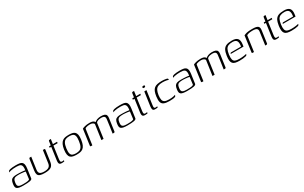

<svg xmlns="http://www.w3.org/2000/svg" viewBox="272 -2094 5838 3690"><g transform="rotate(-30 3191.5 -249.0)"><path d="M195 7Q139 7 105 0.5Q71 -6 53.5 -20.5Q36 -35 32.5 -59Q29 -83 34 -118Q41 -169 57.5 -195.5Q74 -222 106.5 -232Q139 -242 192 -242Q217 -242 245.5 -241Q274 -240 300 -238Q326 -236 345 -233.5Q364 -231 370 -229Q378 -279 373 -308.5Q368 -338 352.5 -351.5Q337 -365 312 -369.5Q287 -374 254 -374Q221 -374 187.5 -371.5Q154 -369 126.5 -362.5Q99 -356 84 -346L87 -357Q89 -376 103.5 -383.5Q118 -391 132 -394Q151 -399 186 -402Q221 -405 256 -405Q303 -405 337 -400Q371 -395 391.5 -379Q412 -363 419.5 -330.5Q427 -298 419 -242L390 -34Q384 -12 340 -2.5Q296 7 195 7ZM198 -19Q274 -19 307.5 -25.5Q341 -32 346 -46L366 -204Q359 -208 334 -211Q309 -214 280 -217Q251 -220 230 -220Q182 -220 151.5 -214.5Q121 -209 105.5 -188Q90 -167 84 -120Q79 -86 84.5 -63.5Q90 -41 115.5 -30Q141 -19 198 -19Z M600 -399 561 -125Q555 -71 583 -48.5Q611 -26 675 -26Q745 -26 778.5 -49.5Q812 -73 819 -125L858 -399Q859 -399 862.5 -399Q866 -399 870 -399Q874 -399 878 -399Q882 -399 883 -399Q893 -399 897 -397.5Q901 -396 902.5 -391Q904 -386 903 -375L869 -137Q864 -102 852.5 -75Q841 -48 819 -30.5Q797 -13 761 -4.5Q725 4 670 4Q605 4 568.5 -9Q532 -22 520 -52.5Q508 -83 515 -134L549 -375Q551 -389 555.5 -394Q560 -399 572 -399Q580 -399 586 -399Q592 -399 600 -399Z M1052 3Q1024 3 1009 -5Q994 -13 989 -32Q984 -51 988 -85L1028 -370H992L996 -399H1033L1044 -477Q1045 -489 1048 -495Q1051 -501 1056 -503Q1061 -505 1069 -505H1097Q1096 -504 1095 -497.5Q1094 -491 1092 -477L1081 -399H1173L1169 -370H1076L1037 -92Q1032 -53 1038.5 -37.5Q1045 -22 1071 -22Q1083 -22 1094 -24Q1105 -26 1109 -28L1106 -3Q1101 -2 1086 0.5Q1071 3 1052 3Z M1376 5Q1334 5 1300.5 -2Q1267 -9 1244 -29.5Q1221 -50 1213 -91Q1205 -132 1214 -199Q1224 -267 1244 -308Q1264 -349 1292 -370Q1320 -391 1355.5 -397Q1391 -403 1433 -403Q1475 -403 1509 -396Q1543 -389 1565 -368.5Q1587 -348 1595.5 -307.5Q1604 -267 1594 -199Q1584 -130 1565 -89Q1546 -48 1517.5 -27.5Q1489 -7 1453.5 -1Q1418 5 1376 5ZM1380 -24Q1424 -24 1457 -36Q1490 -48 1512 -85.5Q1534 -123 1544 -199Q1555 -275 1543.5 -312.5Q1532 -350 1502.5 -362Q1473 -374 1429 -374Q1385 -374 1352 -362Q1319 -350 1297 -312.5Q1275 -275 1264 -199Q1254 -123 1265.5 -85.5Q1277 -48 1307 -36Q1337 -24 1380 -24Z M1700 0Q1687 0 1683 -4.5Q1679 -9 1681 -22L1729 -368Q1738 -374 1752 -379Q1766 -384 1785.5 -389.5Q1805 -395 1831 -398.5Q1857 -402 1891 -402Q1923 -402 1946.5 -396.5Q1970 -391 1985.5 -378Q2001 -365 2009 -345H1997Q2007 -360 2023 -371Q2039 -382 2059 -389Q2079 -396 2101 -399.5Q2123 -403 2143 -403Q2195 -403 2224 -391.5Q2253 -380 2262 -355.5Q2271 -331 2265 -291L2227 -21Q2227 -13 2224 -8.5Q2221 -4 2216 -2Q2211 0 2203 0H2176Q2187 -73 2197.5 -146Q2208 -219 2217 -292Q2224 -338 2203 -356Q2182 -374 2135 -374Q2114 -374 2088 -368.5Q2062 -363 2042.5 -352Q2023 -341 2021 -327L1975 0H1927L1973 -323Q1975 -342 1949.5 -357.5Q1924 -373 1885 -373Q1859 -373 1835 -369Q1811 -365 1794 -358Q1777 -351 1774 -340L1726 0Z M2506 7Q2450 7 2416 0.5Q2382 -6 2364.5 -20.5Q2347 -35 2343.5 -59Q2340 -83 2345 -118Q2352 -169 2368.5 -195.5Q2385 -222 2417.5 -232Q2450 -242 2503 -242Q2528 -242 2556.5 -241Q2585 -240 2611 -238Q2637 -236 2656 -233.5Q2675 -231 2681 -229Q2689 -279 2684 -308.5Q2679 -338 2663.5 -351.5Q2648 -365 2623 -369.5Q2598 -374 2565 -374Q2532 -374 2498.5 -371.5Q2465 -369 2437.5 -362.5Q2410 -356 2395 -346L2398 -357Q2400 -376 2414.5 -383.5Q2429 -391 2443 -394Q2462 -399 2497 -402Q2532 -405 2567 -405Q2614 -405 2648 -400Q2682 -395 2702.5 -379Q2723 -363 2730.5 -330.5Q2738 -298 2730 -242L2701 -34Q2695 -12 2651 -2.5Q2607 7 2506 7ZM2509 -19Q2585 -19 2618.5 -25.5Q2652 -32 2657 -46L2677 -204Q2670 -208 2645 -211Q2620 -214 2591 -217Q2562 -220 2541 -220Q2493 -220 2462.5 -214.5Q2432 -209 2416.5 -188Q2401 -167 2395 -120Q2390 -86 2395.5 -63.5Q2401 -41 2426.5 -30Q2452 -19 2509 -19Z M2899 3Q2871 3 2856 -5Q2841 -13 2836 -32Q2831 -51 2835 -85L2875 -370H2839L2843 -399H2880L2891 -477Q2892 -489 2895 -495Q2898 -501 2903 -503Q2908 -505 2916 -505H2944Q2943 -504 2942 -497.5Q2941 -491 2939 -477L2928 -399H3020L3016 -370H2923L2884 -92Q2879 -53 2885.5 -37.5Q2892 -22 2918 -22Q2930 -22 2941 -24Q2952 -26 2956 -28L2953 -3Q2948 -2 2933 0.5Q2918 3 2899 3Z M3120 3Q3079 3 3069 -21.5Q3059 -46 3065 -90L3109 -399H3157L3114 -94Q3107 -51 3114 -36.5Q3121 -22 3145 -22Q3152 -22 3165 -24Q3178 -26 3181 -27L3178 -3Q3174 -2 3166 -0.5Q3158 1 3146.5 2Q3135 3 3120 3ZM3142 -460Q3130 -460 3122.5 -464Q3115 -468 3116 -481Q3118 -495 3126 -499Q3134 -503 3147 -503Q3160 -503 3167.5 -499Q3175 -495 3173 -481Q3170 -468 3162 -464Q3154 -460 3142 -460Z M3439 5Q3365 5 3321 -12Q3277 -29 3263 -73Q3249 -117 3260 -198Q3269 -262 3286 -302.5Q3303 -343 3330.5 -365Q3358 -387 3399 -396Q3440 -405 3497 -405Q3523 -405 3545 -403Q3567 -401 3594 -396Q3608 -394 3616.5 -389.5Q3625 -385 3628 -377Q3631 -369 3628 -355Q3617 -361 3594.5 -365.5Q3572 -370 3546.5 -372.5Q3521 -375 3500 -375Q3438 -375 3399.5 -358.5Q3361 -342 3340.5 -304Q3320 -266 3310 -200Q3302 -135 3311 -96.5Q3320 -58 3353.5 -42Q3387 -26 3451 -26Q3481 -26 3506.5 -29Q3532 -32 3552.5 -36.5Q3573 -41 3585 -47L3582 -30Q3581 -18 3562.5 -10Q3544 -2 3512.5 1.5Q3481 5 3439 5Z M3832 7Q3776 7 3742 0.5Q3708 -6 3690.5 -20.5Q3673 -35 3669.5 -59Q3666 -83 3671 -118Q3678 -169 3694.5 -195.5Q3711 -222 3743.5 -232Q3776 -242 3829 -242Q3854 -242 3882.5 -241Q3911 -240 3937 -238Q3963 -236 3982 -233.5Q4001 -231 4007 -229Q4015 -279 4010 -308.5Q4005 -338 3989.5 -351.5Q3974 -365 3949 -369.5Q3924 -374 3891 -374Q3858 -374 3824.5 -371.5Q3791 -369 3763.5 -362.5Q3736 -356 3721 -346L3724 -357Q3726 -376 3740.5 -383.5Q3755 -391 3769 -394Q3788 -399 3823 -402Q3858 -405 3893 -405Q3940 -405 3974 -400Q4008 -395 4028.5 -379Q4049 -363 4056.5 -330.5Q4064 -298 4056 -242L4027 -34Q4021 -12 3977 -2.5Q3933 7 3832 7ZM3835 -19Q3911 -19 3944.5 -25.5Q3978 -32 3983 -46L4003 -204Q3996 -208 3971 -211Q3946 -214 3917 -217Q3888 -220 3867 -220Q3819 -220 3788.5 -214.5Q3758 -209 3742.5 -188Q3727 -167 3721 -120Q3716 -86 3721.5 -63.5Q3727 -41 3752.5 -30Q3778 -19 3835 -19Z M4165 0Q4152 0 4148 -4.5Q4144 -9 4146 -22L4194 -368Q4203 -374 4217 -379Q4231 -384 4250.5 -389.5Q4270 -395 4296 -398.5Q4322 -402 4356 -402Q4388 -402 4411.5 -396.5Q4435 -391 4450.5 -378Q4466 -365 4474 -345H4462Q4472 -360 4488 -371Q4504 -382 4524 -389Q4544 -396 4566 -399.5Q4588 -403 4608 -403Q4660 -403 4689 -391.5Q4718 -380 4727 -355.5Q4736 -331 4730 -291L4692 -21Q4692 -13 4689 -8.5Q4686 -4 4681 -2Q4676 0 4668 0H4641Q4652 -73 4662.5 -146Q4673 -219 4682 -292Q4689 -338 4668 -356Q4647 -374 4600 -374Q4579 -374 4553 -368.5Q4527 -363 4507.5 -352Q4488 -341 4486 -327L4440 0H4392L4438 -323Q4440 -342 4414.5 -357.5Q4389 -373 4350 -373Q4324 -373 4300 -369Q4276 -365 4259 -358Q4242 -351 4239 -340L4191 0Z M4992 7Q4937 7 4900.5 -2Q4864 -11 4844 -33.5Q4824 -56 4819 -96Q4814 -136 4823 -198Q4834 -274 4857.5 -319Q4881 -364 4927 -384Q4973 -404 5052 -404Q5141 -404 5175 -364.5Q5209 -325 5198 -243L5191 -191H4907Q4909 -201 4914.5 -208Q4920 -215 4934 -215H5150L5154 -245Q5161 -310 5137 -342Q5113 -374 5047 -374Q4992 -374 4956.5 -358.5Q4921 -343 4901.5 -305.5Q4882 -268 4872 -198Q4863 -128 4872.5 -91Q4882 -54 4913.5 -40Q4945 -26 5002 -26Q5022 -26 5045.5 -27Q5069 -28 5093 -31Q5117 -34 5135.5 -37.5Q5154 -41 5163 -45L5162 -35Q5161 -27 5154.5 -19.5Q5148 -12 5129 -7Q5104 0 5069 3.5Q5034 7 4992 7Z M5284 0Q5264 0 5268 -19L5316 -369Q5332 -376 5354 -384Q5376 -392 5411.5 -397Q5447 -402 5503 -402Q5554 -402 5585.5 -395Q5617 -388 5632.5 -373Q5648 -358 5651 -335Q5654 -312 5649 -280L5613 -23Q5612 -15 5609.5 -9.5Q5607 -4 5601.5 -2Q5596 0 5587 0H5563L5603 -288Q5609 -330 5585 -350.5Q5561 -371 5496 -371Q5448 -371 5413 -364Q5378 -357 5361 -343L5313 0Z M5816 3Q5788 3 5773 -5Q5758 -13 5753 -32Q5748 -51 5752 -85L5792 -370H5756L5760 -399H5797L5808 -477Q5809 -489 5812 -495Q5815 -501 5820 -503Q5825 -505 5833 -505H5861Q5860 -504 5859 -497.5Q5858 -491 5856 -477L5845 -399H5937L5933 -370H5840L5801 -92Q5796 -53 5802.5 -37.5Q5809 -22 5835 -22Q5847 -22 5858 -24Q5869 -26 5873 -28L5870 -3Q5865 -2 5850 0.5Q5835 3 5816 3Z M6147 7Q6092 7 6055.5 -2Q6019 -11 5999 -33.5Q5979 -56 5974 -96Q5969 -136 5978 -198Q5989 -274 6012.5 -319Q6036 -364 6082 -384Q6128 -404 6207 -404Q6296 -404 6330 -364.5Q6364 -325 6353 -243L6346 -191H6062Q6064 -201 6069.5 -208Q6075 -215 6089 -215H6305L6309 -245Q6316 -310 6292 -342Q6268 -374 6202 -374Q6147 -374 6111.5 -358.5Q6076 -343 6056.5 -305.5Q6037 -268 6027 -198Q6018 -128 6027.5 -91Q6037 -54 6068.5 -40Q6100 -26 6157 -26Q6177 -26 6200.5 -27Q6224 -28 6248 -31Q6272 -34 6290.5 -37.5Q6309 -41 6318 -45L6317 -35Q6316 -27 6309.5 -19.5Q6303 -12 6284 -7Q6259 0 6224 3.5Q6189 7 6147 7Z"/></g></svg>

Font: Genos Light
Style: Italic
Weight: 300
Italic angle: -8°
Designer: Robert E. Leuschke
Foundry: Robert E. Leuschke
Version: Version 1.010